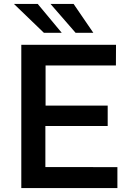

<svg xmlns="http://www.w3.org/2000/svg" viewBox="-20 -949 668 969"><path d="M87.5 0V-723H565.5L565 -618.5H210V-416H523.5V-313H209V-106L572.5 -105.5V0ZM201.5 -783.5 50.5 -929H170.5L291.5 -783.5ZM361.5 -783.5 235 -929H351.5L451 -783.5Z"/></svg>

Font: Public Sans Thin SemiBold
Style: Regular
Weight: 600
Version: Version 2.001